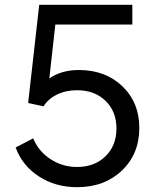

<svg xmlns="http://www.w3.org/2000/svg" viewBox="-20 -766 655 798"><path d="M308 -475Q418 -475 488.5 -407.5Q559 -340 559 -234Q559 -126 486.5 -57Q414 12 300 12Q211 12 142 -32.5Q73 -77 45 -153L118 -191Q140 -137 190 -104.5Q240 -72 300 -72Q373 -72 418.5 -116.5Q464 -161 464 -232Q464 -303 418.5 -347Q373 -391 300 -391Q254 -391 217 -373Q180 -355 161 -324L97 -338L143 -746H530V-664H210L185 -440Q235 -475 308 -475Z"/></svg>

Font: Plus Jakarta Display
Style: Regular
Weight: 400
Designer: Gumpita Rahayu
Foundry: Tokotype Studio
Version: Version 1.000;hotconv 1.0.109;makeotfexe 2.5.65596